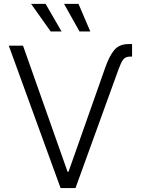

<svg xmlns="http://www.w3.org/2000/svg" viewBox="-20 -961 720 981"><path d="M518.1 -616.7Q538.1 -674.3 563.7 -705.1Q589.4 -735.8 636.7 -735.8H654.8V-671.9H646Q620.1 -671.9 608.9 -656Q597.7 -640.1 586.4 -608.9L365.7 0H289.6L24.9 -727.5H97.7L325.2 -83.5H330.1ZM386.2 -800.3 307.1 -941.4H380.9L441.4 -800.3ZM238.8 -800.3 138.7 -941.4H212.9L294.4 -800.3Z"/></svg>

Font: Inter 17pt Light
Style: Regular
Weight: 300
Version: Version 4.001;git-66647c0bb